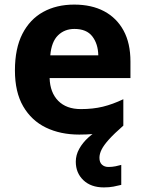

<svg xmlns="http://www.w3.org/2000/svg" viewBox="-20 -576 631 836"><path d="M413 111Q413 131 424 141Q435 151 452 151Q468 151 483 148Q498 145 508 142V229Q492 233 474 236.5Q456 240 432 240Q376 240 343 208.5Q310 177 310 128Q310 99 325 72Q340 45 365 22.5Q390 0 420 -17L517 -29Q477 6 454.5 31Q432 56 422.5 75Q413 94 413 111ZM303 -556Q379 -556 433.5 -527Q488 -498 518 -443Q548 -388 548 -308V-236H196Q198 -173 233.5 -137Q269 -101 332 -101Q385 -101 428 -111.5Q471 -122 517 -144V-29Q477 -9 432.5 0.5Q388 10 325 10Q243 10 180 -20.5Q117 -51 81 -113Q45 -175 45 -269Q45 -365 77.5 -428.5Q110 -492 168 -524Q226 -556 303 -556ZM304 -450Q261 -450 232.5 -422Q204 -394 199 -335H408Q407 -385 382 -417.5Q357 -450 304 -450Z"/></svg>

Font: Noto Sans Sundanese
Style: Bold
Weight: 700
Version: Version 2.003